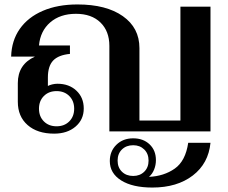

<svg xmlns="http://www.w3.org/2000/svg" viewBox="-20 -590 1025 862"><path d="M60 -133V-217Q60 -301 137 -336H30Q32 -408 69 -460.5Q106 -513 172.5 -541.5Q239 -570 328 -570Q457 -570 531.5 -517.5Q606 -465 606 -374V-49H790V-560H925V0H471V-384Q471 -450 431 -489Q391 -528 321 -528Q250 -528 205.5 -489.5Q161 -451 155 -386H294V-348Q242 -343 218.5 -318Q195 -293 195 -242V-204Q202 -208 214 -211Q226 -214 238 -214Q290 -214 323 -183Q356 -152 356 -103Q356 -53 319 -21.5Q282 10 223 10Q148 10 104 -28.5Q60 -67 60 -133ZM313 -102Q313 -137 291 -159Q269 -181 234 -181Q199 -181 177 -159Q155 -137 155 -102Q155 -67 177 -45Q199 -23 234 -23Q269 -23 291 -45Q313 -67 313 -102ZM473 133Q473 89 502.5 60Q532 31 578 31Q623 31 651.5 58Q680 85 680 129Q680 151 672 171Q664 191 649 204Q716 201 764.5 167Q813 133 825 51H925Q916 144 845.5 198Q775 252 664 252Q575 252 524 220Q473 188 473 133ZM647 131Q647 100 627.5 81Q608 62 578 62Q547 62 527.5 81Q508 100 508 131Q508 162 527.5 181Q547 200 578 200Q608 200 627.5 181Q647 162 647 131Z"/></svg>

Font: Fahkwang SemiBold
Style: Regular
Weight: 600
Designer: Suppakit Chalermlarp | Katatrad Co.,Ltd.
Foundry: Cadson Demak Co.,Ltd.
Version: Version 1.000; ttfautohint (v1.6)